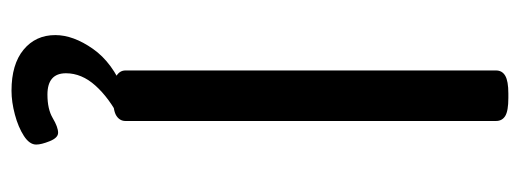

<svg xmlns="http://www.w3.org/2000/svg" viewBox="-312 -430 925 342"><g transform="rotate(90 151.0 -259.5)"><path d="M147 2Q125 2 115.5 -4Q106 -10 106 -20V-680Q106 -691 115.5 -696.5Q125 -702 147 -702H155Q178 -702 187 -696.5Q196 -691 196 -680V-20Q196 -10 187 -4Q178 2 155 2ZM142 183Q95 183 69 161.5Q43 140 43 105Q43 73 67.5 38Q92 3 142 -17L192 -10Q155 9 133 33.5Q111 58 111 86Q111 119 149 119Q175 119 191 109.5Q207 100 217 100Q226 100 232 115Q238 130 238 139Q238 151 222.5 161Q207 171 184.5 177Q162 183 142 183Z"/></g></svg>

Font: Asap Semi Expanded
Style: Regular
Weight: 400
Width: 6
Designer: Pablo Cosgaya
Foundry: Omnibus-Type
Version: Version 3.001; ttfautohint (v1.8.4.7-5d5b)